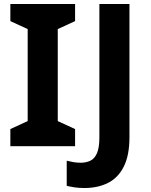

<svg xmlns="http://www.w3.org/2000/svg" viewBox="-20 -734 760 964"><path d="M357 0H32V-86L119 -126V-588L32 -628V-714H357V-628L270 -588V-126L357 -86ZM404 210Q375 210 353 206.5Q331 203 315 199V73Q331 77 348.5 80Q366 83 386 83Q412 83 433.5 73Q455 63 467 35Q479 7 479 -45V-714H630V-46Q630 46 601.5 102.5Q573 159 522 184.5Q471 210 404 210Z"/></svg>

Font: Noto Sans Bamum
Style: Bold
Weight: 700
Designer: Monotype Design Team
Foundry: Monotype Imaging Inc.
Version: Version 2.002; ttfautohint (v1.8.4.7-5d5b)